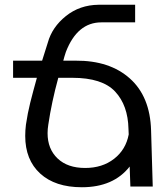

<svg xmlns="http://www.w3.org/2000/svg" viewBox="-20 -784 697 807"><path d="M528 0 525 -84Q457 3 324 3Q212 3 149 -54.5Q86 -112 86 -213Q86 -236 89 -260Q96 -308 107 -352Q118 -396 135 -457H35V-529H157L181 -605Q199 -670 257 -716.5Q315 -763 394 -764H548V-690H406Q305 -690 257 -566Q250 -545 246 -529H298Q441 -530 526 -454Q611 -378 615 -236L622 0ZM521 -219 520 -242Q518 -341 464 -399Q410 -457 284 -457H225Q197 -355 183 -260Q180 -242 180 -224Q180 -158 222 -118Q264 -78 338 -78Q410 -78 459.5 -116.5Q509 -155 521 -219Z"/></svg>

Font: Montserrat arm2
Style: Regular
Weight: 400
Designer: Julieta Ulanovsky
Foundry: Julieta Ulanovsky
Version: Version 6.000